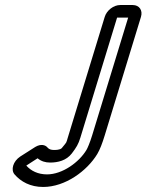

<svg xmlns="http://www.w3.org/2000/svg" viewBox="-20 -712 582 763"><path d="M323.5 -116C294.8 -68 228.8 -19 166.8 -19C130.8 -19 103.1 -33 84.5 -54L129.4 -83C143.7 -71 160.2 -66 179.2 -66C210.2 -66 243.6 -74 265.2 -102C283.5 -126 291.5 -139 299.4 -165L445.3 -642H489.3L346.2 -174C337 -144 327.3 -122 323.5 -116ZM507.6 -692H457.6C431.6 -692 404.1 -671 396.2 -645L249.4 -165C242.1 -141 246.9 -150 225.9 -124C224.3 -122 219.5 -116 194.5 -116C182.5 -116 174.4 -119 168.5 -126C161.3 -135 143.4 -142 120.1 -128L60.5 -90C31.7 -71 22.3 -37 37.8 -19C62.9 10 100.5 31 151.5 31C239.5 31 326.1 -33 366.6 -100C376.8 -117 386.4 -142 396.2 -174L540.2 -645C548.1 -671 533.6 -692 507.6 -692Z"/></svg>

Font: DIN Rundschrift
Style: EngKontKu
Weight: 400
Width: 3
Version: Version 1.027